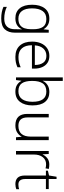

<svg xmlns="http://www.w3.org/2000/svg" viewBox="1020 -1886 1040 3120"><g transform="rotate(90 1540.0 -326.0)"><path d="M283 -608Q345 -608 386.5 -583.5Q428 -559 453 -517H457L465 -598H511V-49Q511 56 457 115Q403 174 282 174Q222 174 175.5 164.5Q129 155 92 138V83Q129 102 178 113.5Q227 125 284 125Q371 125 413 79Q455 33 455 -46V-77Q455 -98 455.5 -119.5Q456 -141 457 -160H454Q408 -56 276 -56Q173 -56 115 -126Q57 -196 57 -328Q57 -457 115 -532.5Q173 -608 283 -608ZM289 -559Q202 -559 159 -498Q116 -437 116 -327Q116 -219 159 -162Q202 -105 283 -105Q349 -105 386.5 -131.5Q424 -158 439.5 -205Q455 -252 455 -312V-347Q455 -448 417.5 -503.5Q380 -559 289 -559Z M889 -608Q957 -608 1002.5 -576.5Q1048 -545 1071.5 -490Q1095 -435 1095 -364V-325H715Q715 -219 764.5 -162.5Q814 -106 906 -106Q955 -106 992 -114.5Q1029 -123 1073 -142V-90Q1033 -72 994 -64Q955 -56 904 -56Q784 -56 720 -129Q656 -202 656 -328Q656 -409 683.5 -472Q711 -535 763 -571.5Q815 -608 889 -608ZM888 -560Q815 -560 769.5 -511Q724 -462 717 -372H1036Q1036 -456 999.5 -508Q963 -560 888 -560Z M1295 -616Q1295 -587 1294 -554.5Q1293 -522 1292 -502H1295Q1315 -547 1361 -577.5Q1407 -608 1476 -608Q1578 -608 1635.5 -538.5Q1693 -469 1693 -333Q1693 -207 1635.5 -131.5Q1578 -56 1468 -56Q1401 -56 1358.5 -83.5Q1316 -111 1296 -152H1292L1281 -66H1238V-826H1295ZM1469 -559Q1376 -559 1335.5 -501Q1295 -443 1295 -333V-326Q1295 -218 1333.5 -161.5Q1372 -105 1462 -105Q1547 -105 1590.5 -164.5Q1634 -224 1634 -334Q1634 -559 1469 -559Z M2257 -598V-66H2211L2202 -157H2199Q2177 -113 2131.5 -84.5Q2086 -56 2018 -56Q1831 -56 1831 -250V-598H1888V-255Q1888 -178 1922.5 -141.5Q1957 -105 2025 -105Q2200 -105 2200 -308V-598Z M2653 -607Q2692 -607 2725 -599L2716 -546Q2684 -555 2650 -555Q2577 -555 2534 -501Q2491 -447 2491 -358V-66H2434V-598H2482L2488 -499H2491Q2511 -544 2552 -575.5Q2593 -607 2653 -607Z M2978 -105Q3000 -105 3020 -108Q3040 -111 3055 -117V-71Q3040 -65 3018 -60.5Q2996 -56 2971 -56Q2904 -56 2868 -93Q2832 -130 2832 -214V-552H2753V-584L2832 -603L2852 -725H2889V-598H3052V-552H2889V-217Q2889 -105 2978 -105Z"/></g></svg>

Font: Noto Sans Malayalam UI Light
Style: Regular
Weight: 300
Designer: Jelle Bosma - Monotype Design Team
Foundry: Monotype Imaging Inc.
Version: Version 2.104; ttfautohint (v1.8.4.7-5d5b)